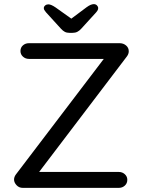

<svg xmlns="http://www.w3.org/2000/svg" viewBox="-20 -909 686 929"><path d="M559 -700Q577 -700 590 -689Q603 -678 603 -661Q603 -648 594 -636L164 -70L158 -77H555Q572 -77 584 -66Q596 -55 596 -39Q596 -22 584 -11Q572 0 555 0H90Q72 0 60 -13Q48 -26 48 -40Q48 -53 57 -65L486 -629L494 -624H120Q103 -624 91 -635Q79 -646 79 -662Q79 -679 91 -689.5Q103 -700 120 -700ZM312 -809 399 -874Q410 -882 418.5 -885.5Q427 -889 434 -889Q443 -889 449 -883Q455 -877 455 -870Q455 -865 453 -860.5Q451 -856 445 -849L373 -770Q364 -760 354 -755Q344 -750 330 -750H317Q303 -750 293.5 -755Q284 -760 275 -770L203 -849Q197 -856 194.5 -860.5Q192 -865 192 -870Q192 -877 198.5 -882.5Q205 -888 214 -888Q227 -888 249 -873L336 -811Z"/></svg>

Font: Quicksand Light Medium
Style: Regular
Weight: 500
Version: Version 3.006